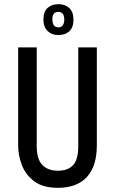

<svg xmlns="http://www.w3.org/2000/svg" viewBox="-20 -887 551 920"><path d="M258 13Q186 13 144.5 -18Q103 -49 85 -95.5Q67 -142 67 -191V-660H156V-186Q156 -125 182.5 -97Q209 -69 258 -69Q306 -69 330.5 -96Q355 -123 355 -186V-660H444V-191Q444 -90 396 -38.5Q348 13 258 13ZM260 -719Q228 -719 208 -738.5Q188 -758 188 -794Q188 -831 208 -849Q228 -867 260 -867Q292 -867 312 -848.5Q332 -830 332 -793Q332 -755 312 -737Q292 -719 260 -719ZM260 -756Q274 -756 281 -766Q288 -776 288 -793Q288 -830 259 -830Q231 -830 231 -795Q231 -756 260 -756Z"/></svg>

Font: Bricolage Grotesque 12pt Condensed
Style: Regular
Weight: 400
Width: 3
Designer: Mathieu Triay
Foundry: Atelier Triay
Version: Version 1.001; ttfautohint (v1.8.4.7-5d5b);gftools[0.9.33.de